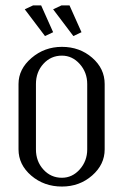

<svg xmlns="http://www.w3.org/2000/svg" viewBox="-20 -684 452 704"><path d="M47.9 -136.2V-376Q47.9 -430.7 95.5 -471.4Q143.1 -512.2 207 -512.2Q272 -512.2 317.9 -472.4Q363.8 -432.6 363.8 -376V-136.2Q363.8 -80.6 317.6 -40.3Q271.5 0 207 0Q141.6 0 94.7 -40Q47.9 -80.1 47.9 -136.2ZM70.8 -649.9 101.1 -664.1H130.9L174.8 -565.9L145 -551.8ZM111.8 -136.2Q111.8 -92.3 139.2 -62.3Q166.5 -32.2 207 -32.2Q245.1 -32.2 272.5 -63Q299.8 -93.8 299.8 -136.2V-376Q299.8 -418.5 272.5 -449.2Q245.1 -480 207 -480Q166.5 -480 139.2 -450Q111.8 -419.9 111.8 -376ZM174.8 -649.9 205.1 -664.1H234.9L278.8 -565.9L249 -551.8Z"/></svg>

Font: Gawaa
Style: Regular
Weight: 400
Designer: T. Christopher White
Version: Version 1.0